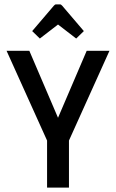

<svg xmlns="http://www.w3.org/2000/svg" viewBox="-20 -857 530 877"><path d="M10 0ZM480 -625 295 -215V0H195V-215L10 -625H114L245 -319L376 -625ZM127 -715 226 -831Q231 -837 236 -837H254Q259 -837 264 -831L363 -715L328 -681L245 -745L162 -681Z"/></svg>

Font: Changa
Style: Regular
Weight: 400
Designer: Eduardo Rodriguez Tunni
Foundry: Eduardo Rodriguez Tunni
Version: Version 2.002; ttfautohint (v1.5.10-5e6f)